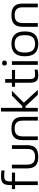

<svg xmlns="http://www.w3.org/2000/svg" viewBox="1454 -2204 759 3707"><g transform="rotate(-90 1833.5 -350.5)"><path d="M296 -648C321 -648 357 -647 396 -642V-702C349 -707 318 -710 284 -710C159 -710 114 -668 114 -536V-500H37V-439H114V0H185V-439H355V-500H185V-533C185 -628 212 -648 296 -648Z M436 -205C436 -56 505 9 660 9C814 9 884 -56 884 -205V-500H812V-209C812 -100 765 -53 660 -53C555 -53 508 -100 508 -209V-500H436Z M982 -295V0H1054V-291C1054 -400 1101 -447 1206 -447C1311 -447 1358 -400 1358 -291V0H1430V-295C1430 -444 1360 -509 1206 -509C1051 -509 982 -444 982 -295Z M1533 -710V0H1605V-237H1636L1856 0H1952L1704 -270L1934 -500H1842L1637 -299H1605V-710Z M2249 -53C2182 -53 2160 -73 2160 -168V-439H2337V-500H2160V-630H2089V-500H2012V-439H2089V-165C2089 -34 2128 9 2235 9C2271 9 2298 4 2343 -4V-62C2307 -56 2277 -53 2249 -53Z M2434 -500V0H2506V-500ZM2421 -642C2421 -615 2438 -597 2469 -597C2501 -597 2517 -614 2518 -642V-644C2518 -672 2501 -689 2469 -689C2438 -689 2421 -672 2421 -644Z M2601 -256V-244C2601 -78 2680 9 2840 9C3001 9 3080 -78 3080 -244V-256C3080 -422 3001 -509 2840 -509C2680 -509 2601 -422 2601 -256ZM2673 -247V-253C2673 -385 2723 -447 2840 -447C2958 -447 3008 -385 3008 -253V-247C3008 -115 2958 -53 2840 -53C2723 -53 2673 -115 2673 -247Z M3170 -295V0H3242V-291C3242 -400 3289 -447 3394 -447C3499 -447 3546 -400 3546 -291V0H3618V-295C3618 -444 3548 -509 3394 -509C3239 -509 3170 -444 3170 -295Z"/></g></svg>

Font: LT Wave Text Light
Style: Regular
Weight: 300
Designer: Daniel Lyons
Version: Version 2.5 (Glyphs App)